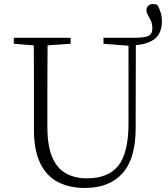

<svg xmlns="http://www.w3.org/2000/svg" viewBox="-20 -909 828 944"><path d="M488.8 -693.8V-723.1H633.8Q690.9 -723.1 710 -732.4Q729 -741.7 729 -768.1Q729 -792 721.7 -807.6Q714.4 -823.2 707.3 -835.4Q700.2 -847.7 700.2 -860.8Q700.2 -871.6 708.7 -880.4Q717.3 -889.2 731 -889.2Q737.8 -889.2 743.9 -887.9Q750 -886.7 755.9 -881.8Q762.7 -869.1 769.3 -849.1Q775.9 -829.1 775.9 -805.2Q775.9 -748 743.9 -720.5Q711.9 -692.9 647.9 -687L647 -277.8Q647 -130.4 582.8 -57.6Q518.6 15.1 397 15.1Q321.3 15.1 265.1 -13.9Q209 -43 178 -106Q147 -168.9 147 -271V-387.2Q147 -462.9 147 -537.4Q147 -611.8 146 -686L47.9 -693.8V-723.1H327.1V-693.8L213.9 -686Q213.4 -612.3 213.1 -537.8Q212.9 -463.4 212.9 -387.2V-286.1Q212.9 -192.4 236.6 -136.7Q260.3 -81.1 304 -56.6Q347.7 -32.2 407.2 -32.2Q512.7 -32.2 562.3 -95Q611.8 -157.7 611.8 -303.2V-684.1Z"/></svg>

Font: Source Han Serif TW ExtraLight
Style: Regular
Weight: 250
Designer: Ryoko NISHIZUKA Ë•øÂ°öÊ∂ºÂ≠ê (kana & ideographs); Frank Grie√ühammer (Latin, Greek & Cyrillic); Wenlong ZHANG Âº†ÊñáÈæô 
Foundry: Adobe
Version: Version 2.003;hotconv 1.1.1;makeotfexe 2.6.0